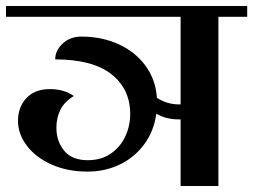

<svg xmlns="http://www.w3.org/2000/svg" viewBox="-32 -620 844 640"><path d="M792 -600V-564H696V0H570V-222H564Q521 -222 489 -241Q481 -182 448 -138Q415 -94 366 -71Q317 -48 260 -48Q192 -48 139 -72Q86 -96 57 -135Q28 -174 28 -217Q28 -263 56 -293Q84 -323 134 -323Q182 -323 214 -300Q182 -280 169 -253.5Q156 -227 156 -194Q156 -149 182 -117.5Q208 -86 260 -86Q306 -86 338 -108.5Q370 -131 386 -166Q402 -201 402 -240Q402 -323 339.5 -372.5Q277 -422 152 -422Q152 -451 176.5 -474.5Q201 -498 240 -498Q307 -498 362.5 -473Q418 -448 452.5 -401.5Q487 -355 491 -294Q525 -272 564 -272H570V-564H-12V-600Z"/></svg>

Font: Arya
Style: Bold
Weight: 700
Designer: Eduardo Rodriguez Tunni, Modular Infotech
Foundry: Eduardo Rodriguez Tunni, Modular Infotech
Version: Version 1.002